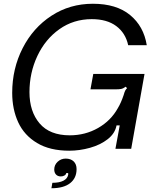

<svg xmlns="http://www.w3.org/2000/svg" viewBox="-20 -793 853 1023"><path d="M45 -298Q45 -427 100.5 -536Q156 -645 254 -709Q352 -773 475 -773Q600 -773 673 -713Q746 -653 762 -552H663Q649 -617 599.5 -654Q550 -691 469 -691Q372 -691 296.5 -637.5Q221 -584 179 -494.5Q137 -405 137 -302Q137 -199 191 -135.5Q245 -72 352 -72Q434 -72 502.5 -111Q571 -150 608 -217Q625 -245 639 -287Q643 -302 647 -310Q651 -318 657 -323L650 -331Q636 -321 625 -319Q614 -317 596.5 -317Q579 -317 572 -317H462L477 -399H750L679 0H595L618 -125H601Q593 -82 554 -51.5Q515 -21 459.5 -5.5Q404 10 349 10Q246 10 177.5 -31Q109 -72 77 -141.5Q45 -211 45 -298ZM259 181Q296 181 317.5 170Q339 159 343 139Q343 138 343.5 135.5Q344 133 343 129H333Q332 137 323.5 142Q315 147 304 147Q288 147 278.5 137Q269 127 269 110Q269 86 287 69Q305 52 330 52Q357 52 372.5 67Q388 82 388 108Q388 156 353.5 183Q319 210 254 210Z"/></svg>

Font: Open Sauce Sans
Style: Italic
Weight: 400
Italic angle: -10°
Designer: Alfredo Marco Pradil
Foundry: Creative Sauce Fz LLC
Version: Version 1.477